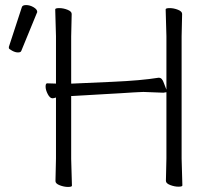

<svg xmlns="http://www.w3.org/2000/svg" viewBox="-20 -732 830 758"><path d="M201 -347Q192 -344 188 -344H187Q177 -344 168.5 -360.5Q160 -377 160 -390Q160 -403 166 -403H167L201 -402V-589L198 -695Q198 -700 214 -700Q230 -700 246.5 -693.5Q263 -687 263 -677L261 -588V-402H266Q267 -402 288.5 -403Q310 -404 423.5 -409Q537 -414 605 -425H608Q620 -425 627 -404L637 -378V-589L634 -695Q634 -700 650 -700Q666 -700 682.5 -693.5Q699 -687 699 -677L697 -588V-106L700 0Q700 5 684.5 5Q669 5 652 -1.5Q635 -8 635 -18L637 -107V-368L625 -366L546 -369L523 -368L504 -367Q486 -366 457 -364Q428 -362 395.5 -360.5Q363 -359 318.5 -356Q274 -353 266 -353H261V-105L264 1Q264 6 248.5 6Q233 6 216 -0.5Q199 -7 199 -17L201 -106ZM66 -703Q68 -712 83 -712Q98 -712 112.5 -703.5Q127 -695 127 -685Q127 -683 126 -682L64 -531Q62 -525 51 -525Q40 -525 27.5 -532Q15 -539 15 -542V-547Z"/></svg>

Font: LXGW WenKai Lite Light
Style: Regular
Weight: 300
Designer: LXGW / Fontworks Inc.
Foundry: LXGW / Fontworks Inc.
Version: Version 1.511; March 25, 2025